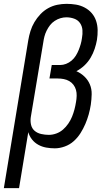

<svg xmlns="http://www.w3.org/2000/svg" viewBox="-48 -763 568 998"><path d="M-28 215 99 -554Q103 -578 110.5 -602Q118 -626 131 -648Q144 -670 162 -689Q180 -708 202.5 -720.5Q225 -733 249.5 -738Q274 -743 298 -743Q323 -743 347 -739Q371 -735 392.5 -723.5Q414 -712 429 -694.5Q444 -677 451.5 -654.5Q459 -632 459.5 -607Q460 -582 456 -556Q452 -533 444 -509Q436 -485 423 -463Q410 -441 391 -423Q372 -405 349 -393Q372 -383 390.5 -365.5Q409 -348 419 -324.5Q429 -301 428.5 -273.5Q428 -246 424 -219Q420 -193 413 -168Q406 -143 395.5 -118.5Q385 -94 370.5 -71Q356 -48 335.5 -29.5Q315 -11 288.5 -1.5Q262 8 237 8Q214 8 192 4Q170 0 151 -10.5Q132 -21 118.5 -38Q105 -55 99 -76L51 215ZM206 -62Q225 -62 244.5 -69Q264 -76 279.5 -89.5Q295 -103 307 -120.5Q319 -138 326.5 -156.5Q334 -175 339 -194Q344 -213 347 -232Q350 -248 350.5 -264.5Q351 -281 347 -295.5Q343 -310 334 -322Q325 -334 312 -341.5Q299 -349 283.5 -352Q268 -355 252 -355H209L221 -425H264Q280 -425 295.5 -431Q311 -437 324 -448Q337 -459 346 -473.5Q355 -488 361 -503Q367 -518 371.5 -533.5Q376 -549 378 -565Q382 -586 380.5 -606.5Q379 -627 368 -643Q357 -659 337.5 -666Q318 -673 297 -673Q282 -673 266.5 -668.5Q251 -664 236.5 -654.5Q222 -645 212 -632Q202 -619 194.5 -604Q187 -589 183 -573.5Q179 -558 177 -543L112 -154Q109 -133 113.5 -114Q118 -95 132 -83Q146 -71 166 -66.5Q186 -62 206 -62Z"/></svg>

Font: Iosevka Term Curly Oblique
Style: Regular
Weight: 400
Italic angle: -9°
Designer: Belleve Invis
Foundry: Belleve Invis
Version: Version 32.3.0